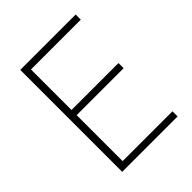

<svg xmlns="http://www.w3.org/2000/svg" viewBox="-200 -833 951 951"><g transform="rotate(-45 275.5 -357.0)"><path d="M490 0V-36H141V-358H470V-394H141V-678H490V-714H102V0Z"/></g></svg>

Font: Noto Sans Canadian Aboriginal ExtraLight
Style: Regular
Weight: 200
Designer: Monotype Design Team, Typotheque's Kevin King
Foundry: Monotype Imaging Inc.
Version: Version 2.004